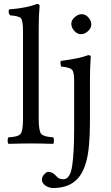

<svg xmlns="http://www.w3.org/2000/svg" viewBox="-20 -718 555 961"><path d="M336.9 -599.1Q336.9 -617.2 354 -632.1Q371.1 -647 389.2 -647Q408.2 -647 422.6 -630.4Q437 -613.8 437 -595.2Q437 -578.1 420.9 -562.5Q404.8 -546.9 384.8 -546.9Q366.7 -546.9 351.8 -563.5Q336.9 -580.1 336.9 -599.1ZM351.1 -316.9Q351.1 -358.9 339.6 -369.9Q328.1 -380.9 286.1 -384.8Q280.3 -401.9 284.2 -413.1Q379.4 -425.3 420.9 -441.9Q434.1 -441.9 434.1 -435.1Q430.2 -371.1 430.2 -320.8V-109.9Q430.2 24.9 411.6 91.6Q393.1 158.2 355 189Q314 223.1 245.1 223.1Q227.1 223.1 208.5 211.7Q189.9 200.2 189.9 180.2Q189.9 167 201.4 154.5Q212.9 142.1 222.2 142.1Q227.1 142.1 231.9 143.6Q236.8 145 240.5 146.5Q244.1 147.9 248.5 151.4Q252.9 154.8 254.9 156.5Q256.8 158.2 261 162.6Q265.1 167 266.1 168Q277.3 179.2 296.9 179.2Q331.1 179.2 341.1 113Q351.1 46.9 351.1 -76.2ZM95.2 -122.1V-559.1Q95.2 -614.3 85.2 -626.2Q75.2 -638.2 30.8 -641.1Q19.5 -652.3 24.9 -670.9Q113.8 -677.7 165 -698.2Q178.2 -698.2 178.2 -688Q174.3 -647.9 173.8 -583V-122.1Q173.8 -62 186.5 -47.6Q199.2 -33.2 246.1 -30.8Q250 -25.9 250 -13.9Q250 -2 246.1 2Q180.2 0 134.8 0Q92.8 0 22.9 2Q18.1 -2 18.1 -13.9Q18.1 -25.9 22.9 -30.8Q69.8 -32.7 82.5 -47.4Q95.2 -62 95.2 -122.1Z"/></svg>

Font: Linux Libertine O
Style: Regular
Weight: 400
Designer: Philipp H. Poll
Foundry: Philipp H. Poll
Version: Version 5.3.0